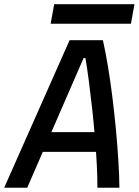

<svg xmlns="http://www.w3.org/2000/svg" viewBox="-43 -883 653 903"><path d="M-23.4 0 284.2 -693.8H440.9Q453.6 -638.7 465.1 -568.6Q476.6 -498.5 486.1 -421.9Q495.6 -345.2 502.7 -268.8Q509.8 -192.4 513.9 -123.3Q518.1 -54.2 518.6 0H415Q415.5 -44.9 412.4 -106Q409.2 -167 403.6 -235.4Q397.9 -303.7 390.4 -372.3Q382.8 -440.9 374.8 -502.4Q366.7 -564 358.9 -609.9H350.1L85 0ZM105 -168.9 125 -261.7H476.6L456.5 -168.9ZM195.3 -771.5 211.9 -863.3H589.4L572.8 -771.5Z"/></svg>

Font: Cascadia Code
Style: Italic
Weight: 400
Italic angle: -10°
Designer: Aaron Bell
Foundry: Saja Typeworks
Version: Version 2407.024